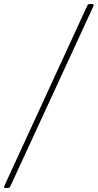

<svg xmlns="http://www.w3.org/2000/svg" viewBox="-98 -810 488 960"><path d="M-71 130Q-81 130 -76 119L338 -781Q342 -790 351 -790H363Q373 -790 369 -779L-46 121Q-50 130 -59 130Z"/></svg>

Font: Instrument Serif
Style: Italic
Weight: 400
Italic angle: -13°
Designer: Rodrigo Fuenzalida
Foundry: fragTYPE
Version: Version 1.000; ttfautohint (v1.8.4.7-5d5b);gftools[0.9.27]